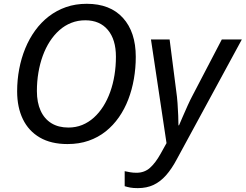

<svg xmlns="http://www.w3.org/2000/svg" viewBox="-20 -745 1287 1006"><path d="M333.5 9.8Q247.6 9.8 188.7 -24.4Q129.9 -58.6 99.9 -120.6Q69.8 -182.6 69.8 -266.6Q69.8 -326.2 80.6 -383.1Q91.3 -439.9 112.3 -491.2Q133.3 -542.5 164.3 -585.2Q195.3 -627.9 235.8 -659.2Q276.4 -690.4 325.9 -707.8Q375.5 -725.1 434.6 -725.1Q557.1 -725.1 624.3 -651.1Q691.4 -577.1 691.4 -447.3Q691.4 -388.7 681.6 -332Q671.9 -275.4 652.3 -224.4Q632.8 -173.3 603 -130.6Q573.2 -87.9 533.7 -56.4Q494.1 -24.9 444.3 -7.6Q394.5 9.8 333.5 9.8ZM338.4 -76.7Q377.4 -76.7 410.9 -90.3Q444.3 -104 471.9 -128.9Q499.5 -153.8 521 -187.7Q542.5 -221.7 557.4 -263.2Q572.3 -304.7 579.8 -351.3Q587.4 -397.9 587.4 -447.8Q587.4 -537.6 545.2 -588.1Q502.9 -638.7 426.8 -638.7Q387.7 -638.7 353.5 -625.2Q319.3 -611.8 291.3 -586.9Q263.2 -562 241.2 -528.1Q219.2 -494.1 204.1 -452.6Q189 -411.1 181.2 -364.5Q173.3 -317.9 173.3 -268.1Q173.3 -208 192.9 -165Q212.4 -122.1 249.3 -99.4Q286.1 -76.7 338.4 -76.7ZM702.1 240.7Q677.7 240.7 662.4 237.8Q647 234.9 633.3 230.5V151.9Q646.5 154.8 661.9 157.5Q677.2 160.2 695.3 160.2Q736.8 160.2 765.9 134.3Q794.9 108.4 821.3 61L852.5 4.9L771 -538.1H868.7L903.3 -268.6Q907.7 -238.8 910.2 -204.6Q912.6 -170.4 913.8 -139.6Q915 -108.9 915 -88.4H918Q924.8 -104.5 937 -132.6Q949.2 -160.6 963.1 -191.7Q977.1 -222.7 989.7 -246.1L1142.1 -538.1H1247.1L906.7 88.9Q879.9 139.6 850.1 173.3Q820.3 207 784.4 223.9Q748.5 240.7 702.1 240.7Z"/></svg>

Font: Open Sans Medium
Style: Italic
Weight: 500
Italic angle: -12°
Designer: Monotype Design Team
Foundry: Monotype Imaging Inc.
Version: Version 3.000